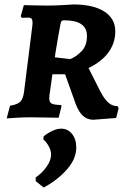

<svg xmlns="http://www.w3.org/2000/svg" viewBox="-20 -525 577 861"><path d="M204 -113Q201 -97 201 -85Q201 -66 211.5 -60.5Q222 -55 254 -54L256 -49L243 3L119 1Q88 1 54 3Q20 5 10 6L25 -51Q58 -56 71 -69Q84 -82 88 -115L125 -409Q126 -414 126 -423Q126 -436 121.5 -441Q117 -446 106 -446L78 -445L73 -452L87 -502Q98 -502 129 -501Q160 -500 189 -500Q222 -500 258.5 -502Q295 -504 309 -505Q398 -505 447.5 -473.5Q497 -442 497 -384Q497 -333 467 -291Q437 -249 377 -220L429 -117Q447 -82 465 -65.5Q483 -49 507 -49L512 -40L501 4L399 12Q371 12 352 -5.5Q333 -23 319 -60L272 -192H215ZM370 -364Q370 -399 344.5 -416.5Q319 -434 267 -434Q259 -434 256 -430.5Q253 -427 251 -416Q242 -369 229 -290L226 -268L295 -260Q321 -270 345.5 -295Q370 -320 370 -364ZM254 52Q284 52 303 75.5Q322 99 322 137Q322 187 280.5 234.5Q239 282 176 316L140 287V271Q170 250 189.5 222Q209 194 209 169Q209 150 199 131.5Q189 113 174 100L176 86Q195 71 215.5 61.5Q236 52 254 52Z"/></svg>

Font: Alegreya SC
Style: Bold Italic
Weight: 700
Italic angle: -7°
Designer: Juan Pablo del Peral
Foundry: Huerta Tipografica
Version: Version 2.007; ttfautohint (v1.6)